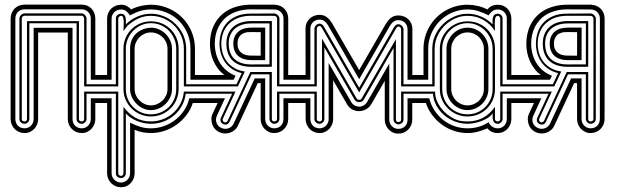

<svg xmlns="http://www.w3.org/2000/svg" viewBox="-20 -562 2623 811"><path d="M44.9 -59.1Q44.9 -50.3 47.9 -43.1Q50.8 -35.9 55.9 -30.8Q61 -25.6 68.2 -22.8Q75.4 -20 84 -20Q92.3 -20 99.2 -23.2Q106.2 -26.4 111.3 -31.7Q116.5 -37.1 119.3 -44.2Q122.1 -51.3 122.1 -59.1V-444.6H286.4V-59.1Q286.4 -50.3 289.3 -43.1Q292.2 -35.9 297.4 -30.8Q302.5 -25.6 309.7 -22.8Q316.9 -20 325.4 -20Q333.7 -20 340.7 -23.2Q347.7 -26.4 352.8 -31.7Q357.9 -37.1 360.7 -44.2Q363.5 -51.3 363.5 -59.1V-147H410.9V-127H382.6V-59.1Q382.6 -47.4 378.3 -36.7Q374 -26.1 366.3 -17.9Q358.6 -9.8 348.3 -4.9Q337.9 0 325.4 0Q313 0 302.2 -4.5Q291.5 -9 283.6 -17.1Q275.6 -25.1 271 -35.9Q266.4 -46.6 266.4 -59.1V-424.6H141.1V-59.1Q141.1 -47.4 136.8 -36.7Q132.6 -26.1 124.9 -17.9Q117.2 -9.8 106.8 -4.9Q96.4 0 84 0Q71.5 0 60.8 -4.5Q50 -9 42.1 -17.1Q34.2 -25.1 29.5 -35.9Q24.9 -46.6 24.9 -59.1V-483.4Q24.9 -496.1 29.4 -507Q33.9 -517.8 41.7 -525.8Q49.6 -533.7 60.4 -538.1Q71.3 -542.5 84 -542.5H325.4Q338.1 -542.5 348.6 -538Q359.1 -533.4 366.7 -525.4Q374.3 -517.3 378.4 -506.6Q382.6 -495.8 382.6 -483.4V-245.1H410.9V-225.1H363.5V-483.4Q363.5 -491.7 360.7 -498.8Q357.9 -505.9 352.8 -511.1Q347.7 -516.4 340.7 -519.4Q333.7 -522.5 325.4 -522.5H84Q75.4 -522.5 68.2 -519.7Q61 -516.8 55.9 -511.7Q50.8 -506.6 47.9 -499.4Q44.9 -492.2 44.9 -483.4ZM345.5 -166V-59.1Q345.5 -54.9 343.6 -51.3Q341.8 -47.6 338.9 -44.9Q335.9 -42.2 332.4 -40.6Q328.9 -39.1 325.4 -39.1Q321.3 -39.1 317.4 -40.5Q313.5 -42 310.3 -44.6Q307.1 -47.1 305.3 -50.9Q303.5 -54.7 303.5 -59.1V-463.6H104V-59.1Q104 -54.9 102.2 -51.3Q100.3 -47.6 97.4 -44.9Q94.5 -42.2 90.9 -40.6Q87.4 -39.1 84 -39.1Q79.8 -39.1 75.9 -40.5Q72 -42 68.8 -44.6Q65.7 -47.1 63.8 -50.9Q62 -54.7 62 -59.1V-483.4Q62 -487.5 63.8 -491.5Q65.7 -495.4 68.8 -498.5Q72 -501.7 75.9 -503.5Q79.8 -505.4 84 -505.4H325.4Q329.1 -505.4 332.8 -503.3Q336.4 -501.2 339.2 -498Q342 -494.9 343.8 -491Q345.5 -487.1 345.5 -483.4V-206.1H410.9V-197H335.4V-483.4Q335.4 -487.3 332.4 -491.5Q329.3 -495.6 325.4 -495.6H84Q78.6 -495.6 75.3 -491.8Q72 -488 72 -483.4V-59.1Q72 -53.7 75.7 -51.4Q79.3 -49.1 84 -49.1Q89.4 -49.1 91.7 -52.1Q94 -55.2 94 -59.1V-472.7H313.5V-59.1Q313.5 -53.7 317.1 -51.4Q320.8 -49.1 325.4 -49.1Q330.8 -49.1 333.1 -52.1Q335.4 -55.2 335.4 -59.1V-175H410.9V-166Z M469.5 -206.1V-483.9Q469.5 -493.2 476 -498.5Q482.4 -503.9 491.5 -503.9Q500.5 -503.9 504.8 -499.1Q509 -494.4 510.5 -487.4Q512 -480.5 511.7 -472.8Q511.5 -465.1 511.5 -459Q521.7 -469.5 534.1 -477.8Q546.4 -486.1 560.1 -491.9Q573.7 -497.8 588.3 -500.9Q602.8 -503.9 617.4 -503.9Q637.7 -503.9 656.6 -498.5Q675.5 -493.2 692 -483.4Q708.5 -473.6 722.3 -460Q736.1 -446.3 745.8 -429.9Q755.6 -413.6 761 -394.8Q766.4 -376 766.4 -356V-206.1H831.8V-197H756.6V-356Q756.6 -384.5 745.7 -409.8Q734.9 -435.1 715.9 -454Q697 -472.9 671.6 -484Q646.2 -495.1 617.4 -495.1Q602.3 -495.1 589.2 -492.2Q576.2 -489.3 564.3 -483.9Q552.5 -478.5 541.5 -470.9Q530.5 -463.4 519.5 -454.1Q514.2 -447.3 508.9 -440.7Q503.7 -434.1 501.5 -430.9Q501.5 -439.9 502.2 -451.2Q502.9 -462.4 502.6 -472.2Q502.2 -481.9 499.9 -488.5Q497.6 -495.1 491.5 -495.1Q486.8 -495.1 483.2 -491.5Q479.5 -487.8 479.5 -483.9V-197H402.8V-206.1ZM764.4 -166Q761 -138.2 748 -114.9Q735.1 -91.6 715.3 -74.7Q695.6 -57.9 670.4 -48.5Q645.3 -39.1 617.4 -39.1Q604 -39.1 589.6 -41.9Q575.2 -44.7 561.4 -49.9Q547.6 -55.2 535.3 -63Q522.9 -70.8 513.4 -81.1Q512.7 -81.8 512.5 -82.5Q512.2 -83.3 511.5 -84V169.9Q511.5 178.2 505.6 184.1Q499.8 189.9 491.5 189.9Q482.4 189.9 476 184.9Q469.5 179.9 469.5 169.9V-166H402.8V-175H479.5V169.9Q479.5 175.3 483.2 178.1Q486.8 180.9 491.5 180.9Q496.1 180.9 498.8 177.4Q501.5 173.8 501.5 169.9V-111.1Q523.2 -81.1 551.5 -65.1Q579.8 -49.1 617.4 -49.1Q643.3 -49.1 667.5 -58.2Q691.7 -67.4 710.7 -84Q729.7 -100.6 742.1 -123.8Q754.4 -147 756.6 -175H831.8V-166ZM432.4 -245.1V-483.9Q432.4 -496.3 437 -507Q441.7 -517.6 449.6 -525.4Q457.5 -533.2 468.3 -537.6Q479 -542 491.5 -542Q505.1 -542 514.9 -536.9Q524.7 -531.7 534.4 -522Q542.7 -526.9 553.2 -530.5Q563.7 -534.2 574.8 -536.7Q585.9 -539.3 597 -540.6Q608.2 -542 617.4 -542Q643.1 -542 666.9 -535.4Q690.7 -528.8 711.4 -516.8Q732.2 -504.9 749.1 -488Q766.1 -471.2 778.2 -450.4Q790.3 -429.7 796.9 -405.8Q803.5 -381.8 803.5 -356V-245.1H831.8V-225.1H784.4V-356Q784.4 -391.1 771.4 -421.5Q758.3 -451.9 735.7 -474.2Q713.1 -496.6 682.7 -509.3Q652.3 -522 617.4 -522Q606.2 -522 595.7 -520.6Q585.2 -519.3 574.5 -516.2Q563.7 -513.2 552.5 -508.4Q541.3 -503.7 528.6 -497.1Q522.5 -507.6 513.4 -514.8Q504.4 -522 491.5 -522Q483.6 -522 476.3 -519.2Q469 -516.4 463.5 -511.2Q458 -506.1 454.7 -499.1Q451.4 -492.2 451.4 -483.9V-225.1H402.8V-245.1ZM451.4 -147V169.9Q451.4 178.2 454.6 185.3Q457.8 192.4 463.3 197.6Q468.8 202.9 476 205.9Q483.2 209 491.5 209Q499.3 209 506.2 205.8Q513.2 202.6 518.3 197.3Q523.4 191.9 526.5 184.8Q529.5 177.7 529.5 169.9V-43.9Q541.3 -38.3 551.5 -33.9Q561.8 -29.5 572 -26.4Q582.3 -23.2 593.3 -21.6Q604.2 -20 617.4 -20Q645.5 -20 672 -29.3Q698.5 -38.6 720.2 -55.4Q741.9 -72.3 757.6 -95.6Q773.2 -118.9 779.5 -147H831.8V-127H794.4Q785.2 -98.9 767.3 -75.6Q749.5 -52.2 726 -35.4Q702.4 -18.6 674.6 -9.3Q646.7 0 617.4 0Q599.4 0 582.3 -3.2Q565.2 -6.3 548.6 -13.9V169.9Q548.6 181.9 544.3 192.6Q540 203.4 532.3 211.4Q524.7 219.5 514.3 224.2Q503.9 229 491.5 229Q479 229 468.3 224.4Q457.5 219.7 449.6 211.8Q441.7 203.9 437 193.1Q432.4 182.4 432.4 169.9V-127H402.8V-147ZM687.5 -356Q687.5 -370.1 681.9 -382.8Q676.3 -395.5 666.7 -404.8Q657.2 -414.1 644.4 -419.6Q631.6 -425 617.4 -425Q603.5 -425 591.1 -419.6Q578.6 -414.1 569.2 -404.8Q559.8 -395.5 554.2 -382.8Q548.6 -370.1 548.6 -356V-186Q548.6 -172.1 554.2 -159.5Q559.8 -147 569.2 -137.6Q578.6 -128.2 591.1 -122.6Q603.5 -116.9 617.4 -116.9Q631.3 -116.9 644 -122.4Q656.7 -127.9 666.4 -137.2Q676 -146.5 681.8 -159.1Q687.5 -171.6 687.5 -186ZM706.5 -186Q706.5 -168 699.3 -151.9Q692.1 -135.7 679.9 -123.5Q667.7 -111.3 651.6 -104.1Q635.5 -96.9 617.4 -96.9Q599.4 -96.9 583.5 -104.5Q567.6 -112.1 555.5 -124.6Q543.5 -137.2 536.5 -153.2Q529.5 -169.2 529.5 -186V-356Q529.5 -375 534.7 -388.9Q539.8 -402.8 547.9 -412.7Q555.9 -422.6 565.9 -429Q575.9 -435.3 585.7 -438.8Q595.5 -442.4 603.9 -443.7Q612.3 -445.1 617.4 -445.1Q635.5 -445.1 651.6 -437.9Q667.7 -430.7 679.9 -418.5Q692.1 -406.2 699.3 -390.1Q706.5 -374 706.5 -356ZM724.4 -356Q724.4 -378.2 716.1 -397.8Q707.8 -417.5 693.4 -432.3Q679 -447 659.4 -455.6Q639.9 -464.1 617.4 -464.1Q595.2 -464.1 575.9 -455.3Q556.6 -446.5 542.4 -431.8Q528.1 -417 519.8 -397.3Q511.5 -377.7 511.5 -356V-186Q511.5 -163.8 519.5 -144.4Q527.6 -125 541.9 -110.5Q556.2 -95.9 575.6 -87.5Q595 -79.1 617.4 -79.1Q639.9 -79.1 659.4 -87.4Q679 -95.7 693.4 -110.1Q707.8 -124.5 716.1 -144Q724.4 -163.6 724.4 -186ZM734.4 -186Q734.4 -161.6 725.2 -140.5Q716.1 -119.4 700.2 -103.8Q684.3 -88.1 663.1 -79.1Q641.8 -70.1 617.4 -70.1Q593.5 -70.1 572.4 -79.2Q551.3 -88.4 535.5 -104.1Q519.8 -119.9 510.6 -141Q501.5 -162.1 501.5 -186V-356Q501.5 -380.4 510.5 -401.5Q519.5 -422.6 535.2 -438.2Q550.8 -453.9 571.9 -462.9Q593 -471.9 617.4 -471.9Q642.1 -471.9 663.5 -463.1Q684.8 -454.3 700.6 -438.7Q716.3 -423.1 725.3 -402Q734.4 -380.9 734.4 -356Z M1128.2 -280 1041.3 -279.8Q1016.8 -279.8 997.3 -286Q977.8 -292.2 964.2 -304.6Q950.7 -316.9 943.5 -335.2Q936.3 -353.5 936.3 -377.7Q936.3 -401.9 944.3 -419.8Q952.4 -437.7 966.6 -449.6Q980.7 -461.4 1000.1 -467.3Q1019.5 -473.1 1042 -473.1H1128.4ZM1118.4 -463.1H1042.2Q1021 -463.1 1003.3 -457.8Q985.6 -452.4 972.9 -441.7Q960.2 -430.9 953.1 -414.9Q946 -398.9 946 -377.7Q946 -358.9 951.3 -342.9Q956.5 -326.9 968 -315.1Q979.5 -303.2 997.6 -296.5Q1015.6 -289.8 1041.3 -289.8L1118.2 -290ZM1197.3 -245.1H1250.2V-225.1H1177.2L1177.5 -483.2Q1177.5 -491.7 1174.6 -498.8Q1171.6 -505.9 1166.5 -511Q1161.4 -516.1 1154.3 -519Q1147.2 -522 1138.7 -522L1041.7 -522.5Q1014.2 -522.5 992.1 -516.8Q970 -511.2 952.8 -501.2Q935.5 -491.2 923.2 -477.5Q910.9 -463.9 902.8 -447.8Q894.8 -431.6 891 -413.7Q887.2 -395.8 887.2 -377.7Q887.2 -356.7 892.3 -336.2Q897.5 -315.7 908.1 -297.7Q918.7 -279.8 935.3 -265.4Q951.9 -251 974.9 -242.2L966.8 -225.1H822.8V-245.1H927.7Q912.1 -257.1 900.6 -272.2Q889.2 -287.4 881.6 -304.4Q874 -321.5 870.4 -340.1Q866.7 -358.6 866.7 -377.7Q866.7 -398.2 871 -418.3Q875.2 -438.5 884.3 -456.7Q893.3 -474.9 907.3 -490.5Q921.4 -506.1 940.8 -517.6Q960.2 -529.1 985.2 -535.6Q1010.3 -542.2 1041.5 -542.2H1142.3L1142.8 -541.7Q1154.8 -541 1164.8 -536.4Q1174.8 -531.7 1182.1 -523.9Q1189.5 -516.1 1193.5 -505.6Q1197.5 -495.1 1197.5 -482.9ZM914.8 -21.7Q922.1 -18.1 929.9 -17.8Q937.7 -17.6 944.8 -20Q951.9 -22.5 957.5 -27.3Q963.1 -32.2 966.6 -39.1L1055.9 -230.7L1100.1 -231V-59.1Q1100.1 -51.3 1102.9 -44.2Q1105.7 -37.1 1110.8 -31.7Q1116 -26.4 1122.9 -23.2Q1129.9 -20 1138.2 -20Q1146.7 -20 1153.9 -22.8Q1161.1 -25.6 1166.3 -30.8Q1171.4 -35.9 1174.3 -43.1Q1177.2 -50.3 1177.2 -59.1V-147H1250.2V-127H1197.3V-59.1Q1197.3 -46.6 1192.6 -35.9Q1188 -25.1 1180.1 -17.1Q1172.1 -9 1161.4 -4.5Q1150.6 0 1138.2 0Q1125.7 0 1115.4 -4.9Q1105 -9.8 1097.3 -17.9Q1089.6 -26.1 1085.3 -36.7Q1081.1 -47.4 1081.1 -59.1V-210.9L1068.6 -210.7L984.6 -30.3Q979 -19 969.8 -11.7Q960.7 -4.4 950 -1Q939.2 2.4 927.7 1.7Q916.3 1 906 -3.9Q895.3 -9 887.6 -17.6Q879.9 -26.1 876.5 -37.1Q873 -47.4 872.9 -59.1Q872.8 -70.8 878.2 -81.8L899.2 -127H822.8V-147H930.4L896.2 -73.2Q892.6 -65.7 892.3 -58.3Q892.1 -51 894.3 -43.9Q897 -35.9 902.1 -30.6Q907.2 -25.4 914.8 -21.7ZM1041.5 -308.1Q1024.2 -308.1 1010.1 -312.5Q996.1 -316.9 986.2 -325.6Q976.3 -334.2 970.9 -347.3Q965.6 -360.4 965.6 -377.7Q965.6 -395 971.3 -407.7Q977.1 -420.4 987.2 -428.8Q997.3 -437.3 1011.2 -441.3Q1025.1 -445.3 1041.5 -445.3H1100.3L1100.1 -307.9ZM926.5 -46.1Q930.7 -44.2 935.1 -46Q939.5 -47.9 941.2 -51.3L1037.4 -257.8H1128.2V-59.1Q1128.2 -55.2 1130.5 -52.1Q1132.8 -49.1 1138.2 -49.1Q1142.8 -49.1 1146.5 -51.4Q1150.1 -53.7 1150.1 -59.1V-175H1250.2V-166H1160.2V-59.1Q1160.2 -54.7 1158.3 -50.9Q1156.5 -47.1 1153.3 -44.6Q1150.1 -42 1146.2 -40.5Q1142.3 -39.1 1138.2 -39.1Q1134.8 -39.1 1131.2 -40.6Q1127.7 -42.2 1124.8 -44.9Q1121.8 -47.6 1120 -51.3Q1118.2 -54.9 1118.2 -59.1V-248H1042.7L949.5 -47.4Q945.1 -38.3 937.6 -36.4Q930.2 -34.4 922.6 -38.1Q913.8 -42.2 911.9 -49.8Q909.9 -57.4 913.3 -64.7L960.4 -166H822.8V-175H974.6L921.4 -60.8Q919.4 -56.6 921.3 -52.2Q923.1 -47.9 926.5 -46.1ZM1160.2 -206.1H1250.2V-197H1150.1L1150.4 -482.9Q1150.4 -487.5 1147.1 -491.3Q1143.8 -495.1 1138.4 -495.1L1041.5 -495.4Q1007.8 -495.4 983.8 -485.4Q959.7 -475.3 944.5 -458.9Q929.2 -442.4 922 -421.3Q914.8 -400.1 914.8 -377.7Q914.8 -357.9 920.3 -338.5Q925.8 -319.1 937.7 -303Q949.7 -286.9 968.6 -275.3Q987.5 -263.7 1014.2 -259.8L984.9 -197H822.8V-206.1H979L1001 -253.2Q976.1 -259.3 958.3 -272Q940.4 -284.7 929.1 -301.5Q917.7 -318.4 912.5 -337.9Q907.2 -357.4 907.2 -377.7Q907.2 -401.6 914.7 -424.6Q922.1 -447.5 938.4 -465.5Q954.6 -483.4 980.1 -494.1Q1005.6 -504.9 1041.5 -504.4L1138.4 -505.1Q1142.6 -504.9 1146.6 -502.9Q1150.6 -501 1153.7 -497.8Q1156.7 -494.6 1158.6 -490.7Q1160.4 -486.8 1160.4 -482.9ZM1081.3 -426.3 1041.7 -426.5Q1025.6 -427.2 1014.5 -423.7Q1003.4 -420.2 996.5 -413.5Q989.5 -406.7 986.3 -397.5Q983.2 -388.2 983.2 -377.7Q983.2 -364.3 987.5 -354.6Q991.9 -345 999.6 -338.9Q1007.3 -332.8 1017.9 -330Q1028.6 -327.1 1040.8 -327.1L1081.1 -326.9Z M1239.3 -127V-147H1291V-59.1Q1291 -50.3 1293.9 -43.1Q1296.9 -35.9 1302 -30.8Q1307.1 -25.6 1314.3 -22.8Q1321.5 -20 1330.1 -20Q1338.4 -20 1345.3 -23.2Q1352.3 -26.4 1357.4 -31.7Q1362.5 -37.1 1365.4 -44.2Q1368.2 -51.3 1368.2 -59.1V-296.1L1463.1 -131.8Q1468.8 -121.6 1477.9 -116.6Q1487.1 -111.6 1497.1 -111.6Q1506.8 -111.6 1515.9 -116.6Q1524.9 -121.6 1531 -131.8L1624.3 -293.7V-56.6Q1624.3 -48.8 1627.1 -41.7Q1629.9 -34.7 1635 -29.3Q1640.1 -23.9 1647.1 -20.8Q1654.1 -17.6 1662.4 -17.6Q1670.9 -17.6 1678.1 -20.4Q1685.3 -23.2 1690.4 -28.3Q1695.6 -33.4 1698.5 -40.6Q1701.4 -47.9 1701.4 -56.6V-147H1750.5V-127H1721.4V-56.6Q1721.4 -44.2 1716.8 -33.4Q1712.2 -22.7 1704.2 -14.6Q1696.3 -6.6 1685.5 -2.1Q1674.8 2.4 1662.4 2.4Q1649.9 2.4 1639.5 -2.4Q1629.2 -7.3 1621.5 -15.5Q1613.8 -23.7 1609.5 -34.3Q1605.2 -44.9 1605.2 -56.6V-220.5L1548.3 -121.8Q1539.6 -107.4 1525.4 -100Q1511.2 -92.5 1495.8 -92.5Q1481.4 -92.5 1467.9 -99.6Q1454.3 -106.7 1445.8 -121.8L1387.2 -222.9V-59.1Q1387.2 -47.4 1382.9 -36.7Q1378.7 -26.1 1371 -17.9Q1363.3 -9.8 1352.9 -4.9Q1342.5 0 1330.1 0Q1317.6 0 1306.9 -4.5Q1296.1 -9 1288.2 -17.1Q1280.3 -25.1 1275.6 -35.9Q1271 -46.6 1271 -59.1L1270.8 -127ZM1721.7 -245.1H1750.5V-225.1H1701.4V-437.7Q1701.4 -446.5 1698.5 -453.7Q1695.6 -460.9 1690.4 -466.1Q1685.3 -471.2 1678.1 -474Q1670.9 -476.8 1662.4 -476.8Q1650.1 -476.8 1641.6 -470Q1633.1 -463.1 1627.4 -453.6L1497.1 -227.5L1365 -456.1Q1359.4 -465.6 1350.8 -472.4Q1342.3 -479.2 1330.1 -479.2Q1321.5 -479.2 1314.3 -476.4Q1307.1 -473.6 1302 -468.5Q1296.9 -463.4 1293.9 -456.2Q1291 -449 1291 -440.2V-225.1H1239.3V-245.1H1270.8L1270.5 -441.2Q1270.5 -454.1 1275 -464.7Q1279.5 -475.3 1287.6 -483Q1295.7 -490.7 1306.5 -495Q1317.4 -499.3 1330.1 -499.3Q1339.6 -499.3 1347.4 -496.5Q1355.2 -493.7 1361.7 -488.6Q1368.2 -483.6 1373.4 -477.1Q1378.7 -470.5 1383.1 -463.1L1497.1 -265.9L1609.4 -460.7Q1613.8 -468 1619 -474.6Q1624.3 -481.2 1630.7 -486.2Q1637.2 -491.2 1645 -494Q1652.8 -496.8 1662.4 -496.8Q1675 -496.8 1685.9 -492.6Q1696.8 -488.3 1704.8 -480.6Q1712.9 -472.9 1717.4 -462.3Q1721.9 -451.7 1721.9 -438.7ZM1239.3 -166V-175H1318.1V-59.1Q1318.1 -53.7 1321.8 -51.4Q1325.4 -49.1 1330.1 -49.1Q1335.4 -49.1 1337.8 -52.1Q1340.1 -55.2 1340.1 -59.1V-398.9L1486.8 -145.5Q1488.3 -142.8 1491.2 -141.6Q1494.1 -140.4 1497.3 -140.4Q1500.5 -140.4 1503.2 -141.6Q1505.9 -142.8 1507.3 -145.5L1652.3 -396.5V-56.6Q1652.3 -52.7 1654.7 -49.7Q1657 -46.6 1662.4 -46.6Q1667 -46.6 1670.7 -49Q1674.3 -51.3 1674.3 -56.6V-175H1750.5V-166H1684.3V-56.6Q1684.3 -52.2 1682.5 -48.5Q1680.7 -44.7 1677.5 -42.1Q1674.3 -39.6 1670.4 -38.1Q1666.5 -36.6 1662.4 -36.6Q1658.9 -36.6 1655.4 -38.2Q1651.9 -39.8 1648.9 -42.5Q1646 -45.2 1644.2 -48.8Q1642.3 -52.5 1642.3 -56.6V-359.4L1516.1 -140.4Q1513.4 -135.5 1508.2 -133.1Q1502.9 -130.6 1497.1 -130.6Q1491.5 -130.6 1486.2 -133.1Q1481 -135.5 1478 -140.4L1350.1 -361.8V-59.1Q1350.1 -54.9 1348.3 -51.3Q1346.4 -47.6 1343.5 -44.9Q1340.6 -42.2 1337 -40.6Q1333.5 -39.1 1330.1 -39.1Q1325.9 -39.1 1322 -40.5Q1318.1 -42 1314.9 -44.6Q1311.8 -47.1 1309.9 -50.9Q1308.1 -54.7 1308.1 -59.1V-166ZM1684.3 -206.1H1750.5V-197H1674.3V-437.7Q1674.3 -442.4 1671 -446.2Q1667.7 -450 1662.4 -450Q1659.7 -450 1657.3 -447.5Q1655 -445.1 1653.3 -442.4L1497.1 -171.6L1339.1 -444.8Q1337.4 -447.5 1335.1 -450Q1332.8 -452.4 1330.1 -452.4Q1324.7 -452.4 1321.4 -448.6Q1318.1 -444.8 1318.1 -440.2V-197H1239.3V-206.1H1308.1V-440.2Q1308.1 -444.3 1309.9 -448.2Q1311.8 -452.1 1314.9 -455.3Q1318.1 -458.5 1322 -460.3Q1325.9 -462.2 1330.1 -462.2Q1334.7 -462.2 1339.5 -459.2Q1344.2 -456.3 1347.4 -450.7L1497.1 -191.4L1645 -448.2Q1648.2 -453.9 1653 -456.8Q1657.7 -459.7 1662.4 -459.7Q1666.5 -459.7 1670.4 -457.9Q1674.3 -456.1 1677.5 -452.9Q1680.7 -449.7 1682.5 -445.8Q1684.3 -441.9 1684.3 -437.7Z M1837.9 -356Q1837.9 -380.4 1847.2 -401.5Q1856.4 -422.6 1872.3 -438.2Q1888.2 -453.9 1909.5 -462.9Q1930.9 -471.9 1954.8 -471.9Q1979.7 -471.9 2000.9 -463.1Q2022 -454.3 2037.6 -438.7Q2053.2 -423.1 2062 -402Q2070.8 -380.9 2070.8 -356V-186Q2070.8 -161.6 2061.8 -140.5Q2052.7 -119.4 2037.1 -103.8Q2021.5 -88.1 2000.4 -79.1Q1979.2 -70.1 1954.8 -70.1Q1930.9 -70.1 1909.5 -79.1Q1888.2 -88.1 1872.3 -103.8Q1856.4 -119.4 1847.2 -140.5Q1837.9 -161.6 1837.9 -186ZM1847.9 -186Q1847.9 -163.6 1856.2 -144Q1864.5 -124.5 1878.9 -110.1Q1893.3 -95.7 1912.8 -87.4Q1932.4 -79.1 1954.8 -79.1Q1977.3 -79.1 1996.7 -87.5Q2016.1 -95.9 2030.4 -110.5Q2044.7 -125 2052.7 -144.4Q2060.8 -163.8 2060.8 -186V-356Q2060.8 -377.7 2052.5 -397.3Q2044.2 -417 2029.9 -431.8Q2015.6 -446.5 1996.3 -455.3Q1977.1 -464.1 1954.8 -464.1Q1932.9 -464.1 1913.3 -455.6Q1893.8 -447 1879.3 -432.3Q1864.7 -417.5 1856.3 -397.8Q1847.9 -378.2 1847.9 -356ZM1866 -356Q1866 -374 1873.2 -390.1Q1880.4 -406.2 1892.5 -418.5Q1904.5 -430.7 1920.7 -437.9Q1936.8 -445.1 1954.8 -445.1Q1973.1 -445.1 1989.3 -437.9Q2005.4 -430.7 2017.3 -418.5Q2029.3 -406.2 2036.1 -390.1Q2043 -374 2043 -356V-186Q2043 -168.5 2036 -152.2Q2029.1 -136 2017 -123.8Q2004.9 -111.6 1988.9 -104.2Q1972.9 -96.9 1954.8 -96.9Q1936.8 -96.9 1920.7 -104.1Q1904.5 -111.3 1892.5 -123.5Q1880.4 -135.7 1873.2 -151.9Q1866 -168 1866 -186ZM1886 -186Q1886 -171.6 1891.5 -159.1Q1897 -146.5 1906.2 -137.2Q1915.5 -127.9 1928.1 -122.4Q1940.7 -116.9 1954.8 -116.9Q1969 -116.9 1981.7 -122.4Q1994.4 -127.9 2003.7 -137.2Q2012.9 -146.5 2018.4 -159.1Q2023.9 -171.6 2023.9 -186V-356Q2023.9 -370.1 2018.4 -382.8Q2012.9 -395.5 2003.7 -404.8Q1994.4 -414.1 1981.7 -419.6Q1969 -425 1954.8 -425Q1940.7 -425 1928.1 -419.6Q1915.5 -414.1 1906.2 -404.8Q1897 -395.5 1891.5 -382.8Q1886 -370.1 1886 -356ZM2166.7 -225.1H2120.8V-483.9Q2120.8 -491.7 2117.9 -498.7Q2115 -505.6 2109.9 -510.7Q2104.7 -515.9 2097.8 -518.9Q2090.8 -522 2083 -522Q2069.3 -522 2060.1 -515.1Q2050.8 -508.3 2043.9 -497.1Q2032.2 -502.7 2021.9 -507.2Q2011.5 -511.7 2001 -515Q1990.5 -518.3 1979.2 -520.1Q1968 -522 1954.8 -522Q1931.6 -522 1910.3 -515.9Q1888.9 -509.8 1870.5 -498.8Q1852.1 -487.8 1836.9 -472.4Q1821.8 -457 1811.2 -438.6Q1800.5 -420.2 1794.7 -399.2Q1788.8 -378.2 1788.8 -356V-225.1H1742.7V-245.1H1768.8V-356Q1768.8 -381.6 1775.4 -405.4Q1782 -429.2 1794.1 -450Q1806.2 -470.7 1823.1 -487.7Q1840.1 -504.6 1860.8 -516.7Q1881.6 -528.8 1905.3 -535.4Q1929 -542 1954.8 -542Q1976.1 -542 1998 -536.9Q2020 -531.7 2038.8 -522Q2047.1 -532.5 2058.2 -537.2Q2069.3 -542 2083 -542Q2095.5 -542 2105.8 -537.5Q2116.2 -533 2123.8 -525Q2131.3 -517.1 2135.6 -506.5Q2139.9 -495.8 2139.9 -483.9V-245.1H2166.7ZM2166.7 -127H2139.9V-59.1Q2139.9 -46.6 2135.4 -35.9Q2130.9 -25.1 2123 -17.1Q2115.2 -9 2105 -4.5Q2094.7 0 2083 0Q2069.3 0 2058.2 -4.8Q2047.1 -9.5 2038.8 -20Q2028.1 -15.6 2018.1 -11.8Q2008.1 -8.1 1998 -5.5Q1988 -2.9 1977.4 -1.5Q1966.8 0 1954.8 0Q1925.3 0 1897.6 -9.3Q1869.9 -18.6 1846.7 -35.4Q1823.5 -52.2 1805.9 -75.6Q1788.3 -98.9 1778.8 -127H1742.7V-147H1793Q1800 -118.9 1815.3 -95.6Q1830.6 -72.3 1851.8 -55.4Q1873 -38.6 1899.3 -29.3Q1925.5 -20 1954.8 -20Q1979 -20 2001.2 -26.2Q2023.4 -32.5 2043.9 -45.9Q2049.1 -33.9 2059.2 -27Q2069.3 -20 2083 -20Q2091.3 -20 2098.3 -23.2Q2105.2 -26.4 2110.2 -31.7Q2115.2 -37.1 2118 -44.2Q2120.8 -51.3 2120.8 -59.1V-147H2166.7ZM1805.9 -206.1V-356Q1805.9 -386.7 1818.5 -413.7Q1831.1 -440.7 1851.9 -460.7Q1872.8 -480.7 1899.5 -492.3Q1926.3 -503.9 1954.8 -503.9Q1984.4 -503.9 2012.1 -492.1Q2039.8 -480.2 2060.8 -459Q2060.8 -465.8 2060.5 -473.6Q2060.3 -481.4 2062 -488.2Q2063.7 -494.9 2068.5 -499.4Q2073.2 -503.9 2083 -503.9Q2091.3 -503.9 2097 -498.2Q2102.8 -492.4 2102.8 -483.9V-206.1H2166.7V-197H2093V-483.9Q2093 -487.8 2089.8 -491.5Q2086.7 -495.1 2083 -495.1Q2080.6 -495.1 2078.1 -494.1Q2075.7 -493.2 2075 -491Q2072 -488.3 2070.9 -480.3Q2069.8 -472.4 2069.8 -462.9Q2069.8 -453.4 2070.3 -444.5Q2070.8 -435.5 2070.8 -430.9Q2051.3 -461.2 2021.2 -478.1Q1991.2 -495.1 1954.8 -495.1Q1935.8 -495.1 1918.1 -489.9Q1900.4 -484.6 1885 -475.1Q1869.6 -465.6 1856.9 -452.5Q1844.2 -439.5 1835.1 -424.1Q1825.9 -408.7 1820.9 -391.4Q1815.9 -374 1815.9 -356V-197H1742.7V-206.1ZM1742.7 -166V-175H1817.9Q1817.4 -156.7 1824.3 -138.9Q1831.3 -121.1 1842.9 -105.7Q1854.5 -90.3 1869.6 -78.2Q1884.8 -66.2 1900.9 -59.1Q1913.8 -53 1927.1 -51Q1940.4 -49.1 1954.8 -49.1Q1991.9 -49.1 2020.9 -64.9Q2049.8 -80.8 2070.8 -111.1V-59.1Q2070.8 -53.7 2074.6 -51.4Q2078.4 -49.1 2083 -49.1Q2087.4 -49.1 2090.2 -51.8Q2093 -54.4 2093 -59.1V-175H2166.7V-166H2102.8V-59.1Q2102.8 -55.4 2101.1 -51.8Q2099.4 -48.1 2096.7 -45.3Q2094 -42.5 2090.3 -40.8Q2086.7 -39.1 2083 -39.1Q2073.5 -39.1 2068.8 -43.8Q2064.2 -48.6 2062.4 -55.5Q2060.5 -62.5 2060.7 -70.3Q2060.8 -78.1 2060.8 -84Q2054.4 -73 2041.6 -64.7Q2028.8 -56.4 2013.5 -50.7Q1998.3 -44.9 1982.5 -42Q1966.8 -39.1 1954.8 -39.1Q1937 -39.1 1919.7 -43.3Q1902.3 -47.6 1886.6 -55.5Q1870.8 -63.5 1857.2 -74.8Q1843.5 -86.2 1833.3 -100.2Q1823 -114.3 1816.5 -130.9Q1810.1 -147.5 1808.8 -166Z M2251.2 -21.7Q2258.5 -18.1 2266.4 -17.8Q2274.2 -17.6 2281.2 -20Q2288.3 -22.5 2293.9 -27.3Q2299.6 -32.2 2303 -39.1L2392.3 -230.7L2436.5 -231V-59.1Q2436.5 -51.3 2439.3 -44.2Q2442.1 -37.1 2447.3 -31.7Q2452.4 -26.4 2459.4 -23.2Q2466.3 -20 2474.6 -20Q2483.2 -20 2490.4 -22.8Q2497.6 -25.6 2502.7 -30.8Q2507.8 -35.9 2510.7 -43.1Q2513.7 -50.3 2513.7 -59.1L2513.9 -483.2Q2513.9 -491.7 2511 -498.8Q2508.1 -505.9 2502.9 -511Q2497.8 -516.1 2490.7 -519Q2483.6 -522 2475.1 -522L2378.2 -522.5Q2350.6 -522.5 2328.5 -516.8Q2306.4 -511.2 2289.2 -501.2Q2272 -491.2 2259.6 -477.5Q2247.3 -463.9 2239.3 -447.8Q2231.2 -431.6 2227.4 -413.7Q2223.6 -395.8 2223.6 -377.7Q2223.6 -356.7 2228.8 -336.2Q2233.9 -315.7 2244.5 -297.7Q2255.1 -279.8 2271.7 -265.4Q2288.3 -251 2311.3 -242.2L2303.2 -225.1H2159.2V-245.1H2264.2Q2248.5 -257.1 2237.1 -272.2Q2225.6 -287.4 2218 -304.4Q2210.4 -321.5 2206.8 -340.1Q2203.1 -358.6 2203.1 -377.7Q2203.1 -398.2 2207.4 -418.3Q2211.7 -438.5 2220.7 -456.7Q2229.7 -474.9 2243.8 -490.5Q2257.8 -506.1 2277.2 -517.6Q2296.6 -529.1 2321.7 -535.6Q2346.7 -542.2 2377.9 -542.2H2478.8L2479.2 -541.7Q2491.2 -541 2501.2 -536.4Q2511.2 -531.7 2518.6 -523.9Q2525.9 -516.1 2529.9 -505.6Q2533.9 -495.1 2533.9 -482.9L2533.7 -59.1Q2533.7 -46.6 2529.1 -35.9Q2524.4 -25.1 2516.5 -17.1Q2508.5 -9 2497.8 -4.5Q2487.1 0 2474.6 0Q2462.2 0 2451.8 -4.9Q2441.4 -9.8 2433.7 -17.9Q2426 -26.1 2421.8 -36.7Q2417.5 -47.4 2417.5 -59.1V-210.9L2405 -210.7L2321 -30.3Q2315.4 -19 2306.3 -11.7Q2297.1 -4.4 2286.4 -1Q2275.6 2.4 2264.2 1.7Q2252.7 1 2242.4 -3.9Q2231.7 -9 2224 -17.6Q2216.3 -26.1 2212.9 -37.1Q2209.5 -47.4 2209.4 -59.1Q2209.2 -70.8 2214.6 -81.8L2235.6 -127H2159.2V-147H2266.8L2232.7 -73.2Q2229 -65.7 2228.8 -58.3Q2228.5 -51 2230.7 -43.9Q2233.4 -35.9 2238.5 -30.6Q2243.7 -25.4 2251.2 -21.7ZM2464.6 -280 2377.7 -279.8Q2353.3 -279.8 2333.7 -286Q2314.2 -292.2 2300.7 -304.6Q2287.1 -316.9 2279.9 -335.2Q2272.7 -353.5 2272.7 -377.7Q2272.7 -401.9 2280.8 -419.8Q2288.8 -437.7 2303 -449.6Q2317.1 -461.4 2336.5 -467.3Q2356 -473.1 2378.4 -473.1H2464.8ZM2454.8 -463.1H2378.7Q2357.4 -463.1 2339.7 -457.8Q2322 -452.4 2309.3 -441.7Q2296.6 -430.9 2289.6 -414.9Q2282.5 -398.9 2282.5 -377.7Q2282.5 -358.9 2287.7 -342.9Q2293 -326.9 2304.4 -315.1Q2315.9 -303.2 2334 -296.5Q2352.1 -289.8 2377.7 -289.8L2454.6 -290ZM2496.6 -59.1Q2496.6 -54.7 2494.8 -50.9Q2492.9 -47.1 2489.7 -44.6Q2486.6 -42 2482.7 -40.5Q2478.8 -39.1 2474.6 -39.1Q2471.2 -39.1 2467.7 -40.6Q2464.1 -42.2 2461.2 -44.9Q2458.3 -47.6 2456.4 -51.3Q2454.6 -54.9 2454.6 -59.1V-248H2379.2L2285.9 -47.4Q2281.5 -38.3 2274 -36.4Q2266.6 -34.4 2259 -38.1Q2250.2 -42.2 2248.3 -49.8Q2246.3 -57.4 2249.8 -64.7L2296.9 -166H2159.2V-175H2311L2257.8 -60.8Q2255.9 -56.6 2257.7 -52.2Q2259.5 -47.9 2262.9 -46.1Q2267.1 -44.2 2271.5 -46Q2275.9 -47.9 2277.6 -51.3L2373.8 -257.8H2464.6V-59.1Q2464.6 -55.2 2466.9 -52.1Q2469.2 -49.1 2474.6 -49.1Q2479.2 -49.1 2482.9 -51.4Q2486.6 -53.7 2486.6 -59.1L2486.8 -482.9Q2486.8 -487.5 2483.5 -491.3Q2480.2 -495.1 2474.9 -495.1L2377.9 -495.4Q2344.2 -495.4 2320.2 -485.4Q2296.1 -475.3 2280.9 -458.9Q2265.6 -442.4 2258.4 -421.3Q2251.2 -400.1 2251.2 -377.7Q2251.2 -357.9 2256.7 -338.5Q2262.2 -319.1 2274.2 -303Q2286.1 -286.9 2305.1 -275.3Q2324 -263.7 2350.6 -259.8L2321.3 -197H2159.2V-206.1H2315.4L2337.4 -253.2Q2312.5 -259.3 2294.7 -272Q2276.9 -284.7 2265.5 -301.5Q2254.2 -318.4 2248.9 -337.9Q2243.7 -357.4 2243.7 -377.7Q2243.7 -401.6 2251.1 -424.6Q2258.5 -447.5 2274.8 -465.5Q2291 -483.4 2316.5 -494.1Q2342 -504.9 2377.9 -504.4L2474.9 -505.1Q2479 -504.9 2483 -502.9Q2487.1 -501 2490.1 -497.8Q2493.2 -494.6 2495 -490.7Q2496.8 -486.8 2496.8 -482.9ZM2377.9 -308.1Q2360.6 -308.1 2346.6 -312.5Q2332.5 -316.9 2322.6 -325.6Q2312.7 -334.2 2307.4 -347.3Q2302 -360.4 2302 -377.7Q2302 -395 2307.7 -407.7Q2313.5 -420.4 2323.6 -428.8Q2333.7 -437.3 2347.7 -441.3Q2361.6 -445.3 2377.9 -445.3H2436.8L2436.5 -307.9ZM2417.7 -426.3 2378.2 -426.5Q2362.1 -427.2 2351 -423.7Q2339.8 -420.2 2332.9 -413.5Q2325.9 -406.7 2322.8 -397.5Q2319.6 -388.2 2319.6 -377.7Q2319.6 -364.3 2324 -354.6Q2328.4 -345 2336.1 -338.9Q2343.8 -332.8 2354.4 -330Q2365 -327.1 2377.2 -327.1L2417.5 -326.9Z"/></svg>

Font: TafelwerkOT
Style: Regular
Weight: 400
Designer: Peter Wiegel
Foundry: Peter Wiegel, based on an original design named Oxford by Christine Lord, 1969
Version: Version 1.000